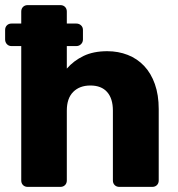

<svg xmlns="http://www.w3.org/2000/svg" viewBox="-24 -730 694 750"><path d="M237 -550V-462Q264 -493 302.5 -511.5Q341 -530 395 -530Q438 -530 475 -515.5Q512 -501 539 -472.5Q566 -444 581 -401.5Q596 -359 596 -304V-25Q596 -14 589 -7Q582 0 571 0H442Q431 0 424 -7Q417 -14 417 -25V-298Q417 -345 394.5 -370.5Q372 -396 329 -396Q287 -396 262 -371Q237 -346 237 -298V-25Q237 -14 230 -7Q223 0 212 0H84Q73 0 66 -7Q59 -14 59 -25V-550H21Q10 -550 3 -557.5Q-4 -565 -4 -576V-613Q-4 -624 3 -631Q10 -638 21 -638H59V-685Q59 -696 66 -703Q73 -710 84 -710H212Q223 -710 230 -703Q237 -696 237 -685V-638H274Q285 -638 292.5 -631Q300 -624 300 -613V-576Q300 -565 292.5 -557.5Q285 -550 274 -550Z"/></svg>

Font: Fz Rubik
Style: Bold
Weight: 700
Designer: Hubert and Fischer
Foundry: Hubert and Fischer
Version: Vit hóa bi FontZin.com